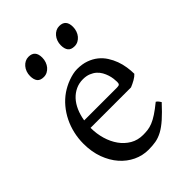

<svg xmlns="http://www.w3.org/2000/svg" viewBox="-200 -754 862 862"><g transform="rotate(-45 231.0 -323.5)"><path d="M242.2 -418Q217.3 -418 196.3 -408.2Q175.3 -398.4 158.9 -380.9Q142.6 -363.3 131.6 -338.4Q120.6 -313.5 115.7 -283.2H324.2Q335.4 -283.2 339.1 -286.9Q342.8 -290.5 342.8 -300.8Q342.8 -309.6 341.3 -321.8Q339.8 -334 335.7 -346.9Q331.5 -359.9 324.5 -372.6Q317.4 -385.3 306.2 -395.3Q294.9 -405.3 279.1 -411.6Q263.2 -418 242.2 -418ZM422.9 -272Q414.1 -262.2 399.4 -253.9Q384.8 -245.6 369.1 -239.3H112.3V-237.8Q112.3 -201.2 122.3 -167.2Q132.3 -133.3 150.9 -107.2Q169.4 -81.1 196.3 -65.4Q223.1 -49.8 256.8 -49.8Q272 -49.8 286.4 -51.5Q300.8 -53.2 317.4 -59.8Q334 -66.4 354.2 -79.6Q374.5 -92.8 401.9 -115.2Q408.2 -111.8 412.8 -105.5Q417.5 -99.1 419.9 -95.2Q387.2 -59.6 362.5 -37.8Q337.9 -16.1 316.2 -4.4Q294.4 7.3 273.2 11Q252 14.6 227.1 14.6Q189.5 14.6 155.5 -1.5Q121.6 -17.6 95.7 -47.1Q69.8 -76.7 54.4 -118.4Q39.1 -160.2 39.1 -211.9Q39.1 -244.6 46.4 -276.4Q53.7 -308.1 67.6 -336.4Q81.5 -364.7 101.6 -388.7Q121.6 -412.6 147 -430.2Q157.7 -437.5 171.1 -444.6Q184.6 -451.7 199.2 -457Q213.9 -462.4 228.3 -465.6Q242.7 -468.8 255.9 -468.8Q288.1 -468.8 312.7 -460Q337.4 -451.2 356 -436.3Q374.5 -421.4 387.2 -401.6Q399.9 -381.8 408 -359.9Q416 -337.9 419.4 -315.2Q422.9 -292.5 422.9 -272ZM377.4 -615.7Q377.4 -602.1 373 -589.8Q368.7 -577.6 361.1 -568.6Q353.5 -559.6 343.3 -554.2Q333 -548.8 320.8 -548.8Q298.8 -548.8 289.3 -561Q279.8 -573.2 279.8 -595.7Q279.8 -609.4 284.2 -621.6Q288.6 -633.8 296.4 -642.8Q304.2 -651.9 314.2 -657Q324.2 -662.1 335.9 -662.1Q377.4 -662.1 377.4 -615.7ZM182.1 -615.7Q182.1 -602.1 177.7 -589.8Q173.3 -577.6 165.8 -568.6Q158.2 -559.6 147.9 -554.2Q137.7 -548.8 125.5 -548.8Q103.5 -548.8 94 -561Q84.5 -573.2 84.5 -595.7Q84.5 -609.4 88.9 -621.6Q93.3 -633.8 101.1 -642.8Q108.9 -651.9 118.9 -657Q128.9 -662.1 140.6 -662.1Q182.1 -662.1 182.1 -615.7Z"/></g></svg>

Font: Akkhara
Style: Regular
Weight: 400
Designer: J. Victor Gaultney
Version: Version 1.00 June 13, 2006, initial release